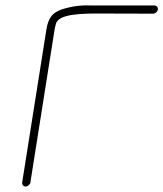

<svg xmlns="http://www.w3.org/2000/svg" viewBox="-20 -674 597 702"><path d="M91.1 -7 179.3 -564C180.4 -570.7 181.8 -577.3 183.7 -584C190.1 -624.1 278 -625.1 360.8 -624.5C409 -624.2 468.8 -624 539.8 -624C547.8 -624 556 -631.1 557.2 -639C558.5 -646.9 552.5 -654 544.6 -654H311.2C276.9 -655.8 242.1 -651.1 207 -640C171.8 -627.8 156.6 -610.1 149.3 -564L61.1 -7C59.9 0.9 65.8 8 73.7 8C81.7 8 89.9 0.9 91.1 -7Z"/></svg>

Font: MewTooHand
Style: WideIta
Weight: 400
Designer: Mew Too, Robert Jablonski
Version: Version 0.77